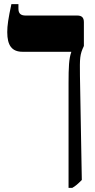

<svg xmlns="http://www.w3.org/2000/svg" viewBox="-20 -667 459 927"><path d="M311 240H329C345 231 356 221 375 202L366 -301C365 -387 365 -403 385 -445V-560C385 -582 375 -592 353 -592H104C81 -592 69 -601 69 -625V-647H35C20 -578 15 -543 15 -512C15 -448 37 -417 89 -417H324V-415C313 -385 311 -342 311 -266Z"/></svg>

Font: Noto Serif Hebrew ExtraCondensed Black
Style: Regular
Weight: 900
Width: 2
Designer: Monotype Design Team
Foundry: Monotype Imaging Inc.
Version: Version 2.004